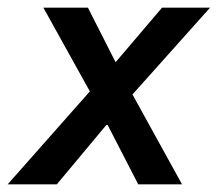

<svg xmlns="http://www.w3.org/2000/svg" viewBox="-49 -480 567 500"><path d="M373 -460 252 -318 180 -460H64L185 -242L-29 0H99L230 -157L311 0H425L296 -234L498 -460Z"/></svg>

Font: Jost Medium
Style: Italic
Weight: 500
Italic angle: -5°
Version: Version 3.710